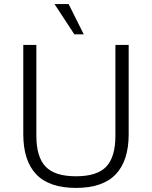

<svg xmlns="http://www.w3.org/2000/svg" viewBox="-20 -910 744 940"><path d="M352 10Q221 10 157.5 -56.5Q94 -123 94 -253V-690H158V-245Q158 -142 203 -94.5Q248 -47 352 -47Q456 -47 500.5 -94.5Q545 -142 545 -245V-690H610V-253Q610 -123 546.5 -56.5Q483 10 352 10ZM344 -742 247 -890H316L390 -742Z"/></svg>

Font: Mozilla Text ExtraLight
Style: Regular
Weight: 200
Designer: Studio DRAMA
Foundry: Studio DRAMA
Version: Version 1.000